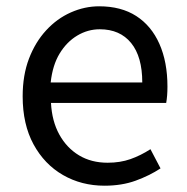

<svg xmlns="http://www.w3.org/2000/svg" viewBox="-20 -577 594 610"><path d="M312 13Q239 13 180 -21Q121 -55 86.5 -118.5Q52 -182 52 -271Q52 -338 72 -390.5Q92 -443 126.5 -480.5Q161 -518 205 -537.5Q249 -557 295 -557Q365 -557 413 -526Q461 -495 486.5 -437.5Q512 -380 512 -302Q512 -287 511 -274Q510 -261 508 -250H142Q145 -192 168.5 -149.5Q192 -107 231 -83.5Q270 -60 322 -60Q362 -60 394.5 -71.5Q427 -83 458 -103L490 -42Q455 -19 411 -3Q367 13 312 13ZM141 -315H432Q432 -397 396.5 -440.5Q361 -484 297 -484Q259 -484 225.5 -464Q192 -444 169.5 -407Q147 -370 141 -315Z"/></svg>

Font: Farlight84_Sys_V01
Style: Regular
Weight: 400
Designer: Ryoko NISHIZUKA  (kana, bopomofo & ideographs); Paul D. Hunt (Latin, Greek & Cyrillic); Sandoll Communications , Soo-you
Foundry: Adobe
Version: Version 2.004;October 29, 2024;FontCreator 14.0.0.2814 64-bi